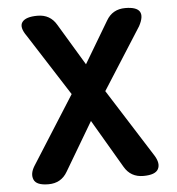

<svg xmlns="http://www.w3.org/2000/svg" viewBox="-51 -748 735 796"><g transform="rotate(-5 316.5 -350.0)"><path d="M119 0Q69 0 58.5 -24.5Q48 -49 67 -80L247 -364L83 -620Q55 -659 70 -679.5Q85 -700 134 -700Q187 -700 213 -655L317 -482L420 -655Q446 -700 499 -700Q593 -700 550 -620L387 -364L567 -80Q588 -46 576 -23Q564 0 514 0Q461 0 435 -45L317 -246L198 -45Q172 0 119 0Z"/></g></svg>

Font: Zen Maru Gothic Black
Style: Regular
Weight: 900
Designer: Yoshimichi Ohira
Foundry: Positype
Version: Version 1.001